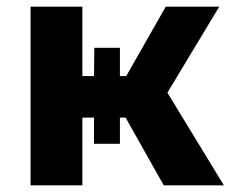

<svg xmlns="http://www.w3.org/2000/svg" viewBox="-20 -558 700 578"><path d="M473 0 358 -204H341V-125H263V-204H228V0H72V-538H228V-329H263L264 -414H341V-329H360L479 -538H640L484 -279L654 0Z"/></svg>

Font: Montserrat
Style: Bold
Weight: 700
Designer: Julieta Ulanovsky
Foundry: Julieta Ulanovsky
Version: Version 9.000; ttfautohint (v1.8.4.7-5d5b)